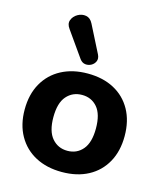

<svg xmlns="http://www.w3.org/2000/svg" viewBox="-117 -866 821 963"><g transform="rotate(15 294.0 -384.5)"><path d="M294 10Q216 10 157.5 -21Q99 -52 66.5 -109.5Q34 -167 34 -245Q34 -324 66.5 -381.5Q99 -439 157.5 -470Q216 -501 294 -501Q373 -501 431 -470Q489 -439 521 -381.5Q553 -324 553 -245Q553 -167 521 -109.5Q489 -52 431 -21Q373 10 294 10ZM294 -100Q343 -100 373.5 -136Q404 -172 404 -245Q404 -319 373.5 -354.5Q343 -390 294 -390Q245 -390 214 -354.5Q183 -319 183 -245Q183 -172 214 -136Q245 -100 294 -100ZM240 -561 147 -693Q130 -716 138 -737Q146 -758 167 -770Q188 -782 210.5 -778Q233 -774 246 -748L318 -606Q327 -587 320.5 -572Q314 -557 299.5 -549Q285 -541 268.5 -543Q252 -545 240 -561Z"/></g></svg>

Font: Chiron GoRound TC
Style: Bold
Weight: 700
Designer: Ryoko NISHIZUKA 西塚涼子 (kana, bopomofo & ideographs); Paul D. Hunt (Latin, Greek & Cyrillic); Sandoll Communications 산돌커뮤니
Foundry: Adobe
Version: Version 1.000;hotconv 1.1.1;makeotfexe 2.6.0